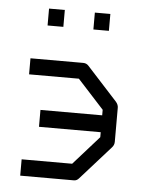

<svg xmlns="http://www.w3.org/2000/svg" viewBox="-47 -701 580 691"><g transform="rotate(5 243.0 -355.0)"><path d="M51.5 -51V-110H234L326.5 -214V-232H103.5V-293H326.5V-313L231.5 -417H51.5V-475H242Q253.5 -475 261 -467L371.5 -346Q380 -336 380 -325V-202Q380 -190 371.5 -181L263.5 -60Q256 -51 245.5 -51ZM102.5 -659H159.5V-598H102.5ZM268 -659H324V-598H268Z"/></g></svg>

Font: 3270 Nerd Font Mono SemCond
Style: Regular
Weight: 400
Monospace: yes
Version: Version 3.0.1;Nerd Fonts 3.1.1